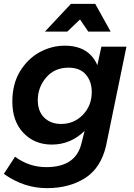

<svg xmlns="http://www.w3.org/2000/svg" viewBox="-29 -777 694 996"><path d="M545 -613H429L386 -676L320 -613H204L339 -757H465ZM214 199Q95 199 -9 125L49 36Q122 90 211 90Q363 90 393 -31L410 -98Q337 -27 240 -27Q150 -27 92.5 -87.5Q35 -148 35 -250Q35 -339 73 -404Q114 -472 176.2 -506Q238.5 -540 307 -540Q432 -540 476 -439L497 -535H627L521 -20Q494 95 412 147Q330 199 214 199ZM288 -134Q355 -134 401 -181.5Q447 -229 447 -300Q447 -354 416.5 -390Q386 -426 326 -426Q254 -426 210.5 -375Q167 -324 167 -257Q167 -199.5 200.5 -166.8Q234 -134 288 -134Z"/></svg>

Font: Argentum Sans Medium
Style: Italic
Weight: 500
Italic angle: -11°
Designer: Julieta Ulanovsky (font), Cristiano Sobral (main changes and remaster)
Foundry: Julieta Ulanovsky (font), Cristiano Sobral (main changes and remaster)
Version: Version 2.007;June 15, 2022;FontCreator 14.0.0.2814 64-bit; 